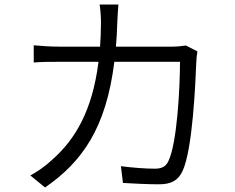

<svg xmlns="http://www.w3.org/2000/svg" viewBox="-20 -804 1040 848"><path d="M852 -577 801 -603C785 -601 767 -598 740 -598H492C495 -632 497 -667 498 -704C499 -728 501 -761 503 -784H420C424 -760 426 -725 426 -702C426 -665 424 -631 422 -598H240C202 -598 162 -601 129 -604V-528C163 -531 201 -531 241 -531H415C388 -314 311 -187 211 -99C183 -72 144 -45 114 -29L179 24C343 -89 449 -239 485 -531H775C775 -425 763 -170 723 -91C712 -67 692 -59 664 -59C622 -59 569 -63 514 -70L523 4C575 7 633 10 682 10C735 10 766 -6 786 -48C831 -143 843 -435 847 -529C847 -543 849 -560 852 -577Z"/></svg>

Font: Noto Sans CJK SC DemiLight
Style: Regular
Weight: 350
Designer: Ryoko NISHIZUKA 西塚涼子 (kana, bopomofo & ideographs); Paul D. Hunt (Latin, Greek & Cyrillic); Sandoll Communications 산돌커뮤니
Foundry: Adobe
Version: Version 2.004;hotconv 1.0.118;makeotfexe 2.5.65603